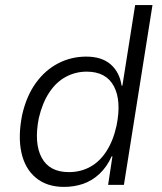

<svg xmlns="http://www.w3.org/2000/svg" viewBox="-20 -725 637 753"><path d="M231 8Q164 8 121 -27.5Q78 -63 64 -126.5Q50 -190 67 -275Q84 -349 120.5 -399.5Q157 -450 208 -476.5Q259 -503 318 -503Q379 -503 414 -472.5Q449 -442 457 -389H460L510 -705H578L466 0H404L421 -112H418Q399 -70 370 -43Q341 -16 306 -4Q271 8 231 8ZM250 -50Q296 -50 333.5 -70.5Q371 -91 397.5 -132Q424 -173 437 -232Q457 -330 426.5 -387Q396 -444 320 -444Q276 -444 238 -423.5Q200 -403 173 -362Q146 -321 132 -261Q113 -163 143.5 -106.5Q174 -50 250 -50Z"/></svg>

Font: Nunito Sans 7pt SemiCondensed Light
Style: Italic
Weight: 300
Width: 4
Italic angle: -9°
Designer: Vernon Adams
Foundry: Vernon Adams
Version: Version 3.101;gftools[0.9.27]